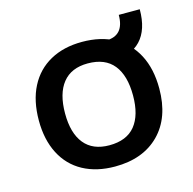

<svg xmlns="http://www.w3.org/2000/svg" viewBox="-85 -605 711 707"><g transform="rotate(-15 271.0 -251.0)"><path d="M270 -458Q342 -458 393.5 -429.5Q445 -401 473 -347.5Q501 -294 501 -219Q501 -108 439 -45.5Q377 17 270 17Q200 17 148.5 -11Q97 -39 69.5 -92.5Q42 -146 42 -219Q42 -294 69.5 -347.5Q97 -401 148.5 -429.5Q200 -458 270 -458ZM270 -376Q207 -376 174.5 -335.5Q142 -295 142 -219Q142 -144 174.5 -104Q207 -64 270 -64Q336 -64 368.5 -104Q401 -144 401 -219Q401 -295 368.5 -335.5Q336 -376 270 -376ZM358 -361V-440Q427 -440 427 -519H507Q507 -441 469 -401Q431 -361 358 -361Z"/></g></svg>

Font: Podkova SemiBold
Style: Regular
Weight: 600
Designer: Ilya Yudin
Foundry: Cyreal (www.cyreal.org)
Version: Version 2.103